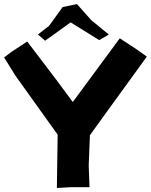

<svg xmlns="http://www.w3.org/2000/svg" viewBox="-29 -895 740 942"><path d="M558.6 -707 328.1 -394.5 250 -500 104.5 -691.4 27.3 -640.6 -8.8 -613.3 46.9 -523.4 253.9 -234.4 250 27.3 316.4 23.4H410.2L406.2 -82L412.1 -231.4L490.2 -339.8L691.4 -617.2L636.7 -656.2ZM157.2 -725.6 192.4 -695.3 317.4 -785.2 458 -698.2 504.9 -725.6 418.9 -795.9 348.6 -875 278.3 -860.4 211.9 -768.6Z"/></svg>

Font: MaokenAssortedSans-TC
Style: Regular
Weight: 500
Version: Version 0.83